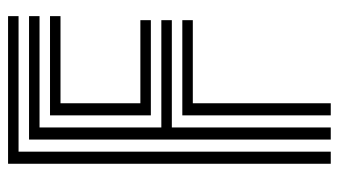

<svg xmlns="http://www.w3.org/2000/svg" viewBox="-202 -638 840 476"><g transform="rotate(-90 218.0 -400.0)"><path d="M50 0V-800H416V-774H80V0ZM170 0V-368H406V-342H200V0ZM110 0V-748H416V-722H140V-420H406V-394H140V0ZM170 -446V-696H416V-670H200V-472H406V-446Z"/></g></svg>

Font: Big Shoulders Inline Text Thin Black
Style: Regular
Weight: 900
Version: Version 2.002